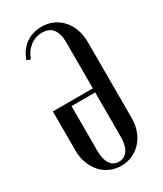

<svg xmlns="http://www.w3.org/2000/svg" viewBox="-182 -778 729 857"><g transform="rotate(-30 182.5 -349.0)"><path d="M243 -354V-589Q243 -683 171 -683Q136 -683 108 -661.5Q80 -640 68 -604L49 -611Q64 -656 99 -681.5Q134 -707 182 -707Q214 -707 240.5 -695Q267 -683 286.5 -661Q306 -639 316.5 -609Q327 -579 327 -543V-152Q327 -117 316 -87.5Q305 -58 285.5 -36.5Q266 -15 239.5 -3Q213 9 181 9Q150 9 123.5 -3Q97 -15 78 -36.5Q59 -58 48 -87.5Q37 -117 37 -152V-354ZM243 -333H121V-104Q121 -59 136.5 -35.5Q152 -12 181 -12Q210 -12 226.5 -36Q243 -60 243 -104Z"/></g></svg>

Font: Moniqa SemBd Narrow Heading
Style: Regular
Weight: 600
Width: 4
Designer: Rajesh Rajput
Foundry: Rajesh Rajput
Version: Version 1.000